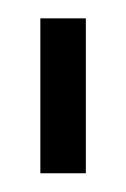

<svg xmlns="http://www.w3.org/2000/svg" viewBox="-20 -734 135 206"><path d="M23.3 -714.3H72.1V-548.1H23.3Z"/></svg>

Font: Marapfhont
Style: Book
Weight: 400
Version: Version 0.15